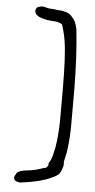

<svg xmlns="http://www.w3.org/2000/svg" viewBox="-57 -729 445 902"><g transform="rotate(5 165.0 -278.5)"><path d="M49 104C39 112 43 133 58 135C62 136 67 138 71 138C74 138 78 138 81 137C130 131 178 121 217 103C232 96 248 90 256 77C264 66 265 56 270 42V21C274 2 280 -18 282 -41C287 -76 289 -118 289 -158V-323C288 -420 284 -514 274 -602C269 -630 260 -647 244 -663C234 -675 218 -679 200 -683C189 -683 171 -685 162 -687C156 -687 151 -688 144 -688C130 -688 119 -695 106 -695C101 -695 96 -694 92 -692C81 -692 74 -681 74 -670C78 -645 108 -640 131 -634C133 -634 136 -633 138 -633C144 -633 150 -632 157 -631C175 -631 193 -628 205 -619C216 -585 224 -551 228 -509C235 -433 235 -353 235 -271V-164C234 -121 231 -81 225 -44C218 -14 215 14 199 35V45C194 53 192 60 179 60C159 67 143 72 121 76C96 80 54 80 49 104Z"/></g></svg>

Font: Scribbler
Style: Regular
Weight: 400
Designer: Mew Too
Foundry: Cannot Into Space Fonts
Version: Version 1.001